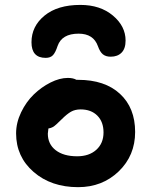

<svg xmlns="http://www.w3.org/2000/svg" viewBox="-20 -755 620 786"><path d="M309.1 -734.9Q390.1 -734.9 442.1 -691.4Q494.1 -647.9 494.1 -588.9Q494.1 -556.2 477.8 -539.6Q461.4 -522.9 433.1 -522.9Q413.1 -522.9 401.1 -532.7Q389.2 -542.5 380.9 -565.9Q362.8 -617.2 301.8 -617.2Q233.4 -617.2 215.8 -566.9Q207 -540 196.8 -529.1Q186.5 -518.1 167 -518.1Q108.9 -518.1 108.9 -582Q108.9 -647.5 162.4 -691.2Q215.8 -734.9 309.1 -734.9ZM299.8 11.2Q189.5 11.2 117.7 -51Q45.9 -113.3 45.9 -209Q45.9 -252.4 66.4 -295.2Q86.9 -337.9 118.2 -368.2Q149.4 -398.4 186.8 -417.2Q224.1 -436 257.8 -436Q279.8 -436 293 -428.2H299.8Q409.2 -428.2 471.2 -370.8Q533.2 -313.5 533.2 -214.8Q533.2 -118.2 466.1 -53.5Q398.9 11.2 299.8 11.2ZM175.8 -208Q175.8 -165 208 -140.1Q240.2 -115.2 295.9 -115.2Q344.7 -115.2 374.3 -141.8Q403.8 -168.5 403.8 -212.9Q403.8 -256.3 378.4 -281.7Q353 -307.1 310.1 -307.1Q287.1 -307.1 270.5 -297.6Q253.9 -288.1 232.9 -267.1Q206.5 -240.7 197.3 -235.4Q188.5 -230.5 178.2 -229Q175.8 -211.9 175.8 -208Z"/></svg>

Font: Shantell Sans Irregular Bouncy
Style: Regular
Weight: 600
Designer: Stephen Nixon, Anya Danilova, Shantell Martin
Foundry: Arrow Type
Version: Version 1.006;[9816181b4]